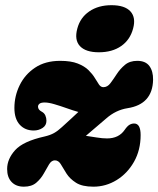

<svg xmlns="http://www.w3.org/2000/svg" viewBox="-20 -707 610 740"><path d="M522 -186.5Q522 -128.5 496.5 -83.5Q471 -38.5 429.5 -13Q388 12.5 340 12.5Q296.5 12.5 272.8 -2.8Q249 -18 236.2 -38.2Q223.5 -58.5 214.5 -73.8Q205.5 -89 191.5 -89Q178.5 -89 169.2 -73.8Q160 -58.5 148.8 -38.2Q137.5 -18 119.8 -2.8Q102 12.5 72 12.5Q42 12.5 24.8 -5.5Q7.5 -23.5 7.5 -55.5Q7.5 -94 38.2 -128.2Q69 -162.5 152 -181Q173.5 -186 188.2 -194.2Q203 -202.5 218.5 -217Q240 -236.5 255.2 -250.5Q270.5 -264.5 282 -275.5Q262 -281 237.5 -289.8Q213 -298.5 190.2 -305.2Q167.5 -312 152.5 -312Q138 -312 132.2 -307.2Q126.5 -302.5 126.5 -296Q126.5 -284 141 -276.5Q150.5 -271.5 154.8 -262Q159 -252.5 159 -241.5Q159 -223.5 144 -213.8Q129 -204 110 -204Q76.5 -204 56 -226.5Q35.5 -249 35.5 -291Q35.5 -337 55.8 -378.5Q76 -420 115.2 -446.2Q154.5 -472.5 212 -472.5Q253.5 -472.5 279.5 -462.2Q305.5 -452 321 -436.8Q336.5 -421.5 345.5 -406.5Q354.5 -391.5 361.5 -381.2Q368.5 -371 378.5 -371Q394 -371 405.5 -386.2Q417 -401.5 430 -421.5Q443 -441.5 461.5 -457Q480 -472.5 509 -472.5Q541 -472.5 555.8 -452.5Q570.5 -432.5 570 -399.5Q568 -305 471.5 -290Q426.5 -283 389.5 -250.5Q360.5 -225.5 341.8 -209.8Q323 -194 311 -183.5Q330 -181 352.2 -177.2Q374.5 -173.5 392.5 -173.5Q438 -173.5 460.5 -206.5Q470.5 -221 479 -226Q487.5 -231 497 -231Q522 -231 522 -186.5ZM361 -505.5Q310.5 -505.5 288.2 -529.2Q266 -553 278 -597Q289 -639 324 -663Q359 -687 409.5 -687Q461 -687 482.8 -663Q504.5 -639 493 -597Q481.5 -553.5 447 -529.5Q412.5 -505.5 361 -505.5Z"/></svg>

Font: Fraunces 72pt S100 Black
Style: Italic
Weight: 900
Italic angle: -16°
Version: Version 1.000; ttfautohint (v1.8.3)